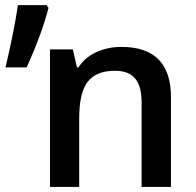

<svg xmlns="http://www.w3.org/2000/svg" viewBox="-20 -734 770 754"><path d="M1.5 0ZM651.4 0H536.1V-332Q536.1 -394.5 511 -425.3Q485.8 -456.1 431.2 -456.1Q358.4 -456.1 324.7 -413.1Q291 -370.1 291 -269V0H176.3V-540H266.1L282.2 -469.2H288.1Q312.5 -507.8 357.4 -528.8Q402.3 -549.8 457 -549.8Q651.4 -549.8 651.4 -352.1ZM163.1 -713.9 170.4 -703.1Q144.5 -601.1 84.5 -469.2H1.5Q35.2 -610.4 50.3 -713.9Z"/></svg>

Font: Open Sans Semibold
Style: Regular
Weight: 600
Foundry: Ascender Corporation
Version: Version 1.10; ttfautohint (v1.5.65-e2d9)